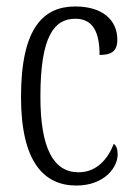

<svg xmlns="http://www.w3.org/2000/svg" viewBox="-20 -564 414 594"><path d="M216 10C304 10 344 -47 344 -86C344 -103 340 -113 332 -119C315 -75 281 -31 223 -31C145 -31 105 -106 105 -265C105 -453 148 -506 213 -506C270 -506 288 -461 288 -394C324 -394 343 -405 343 -441C343 -503 296 -544 213 -544C115 -544 45 -479 45 -264C45 -63 116 10 216 10Z"/></svg>

Font: Noto Serif Lao ExtraCondensed Light
Style: Regular
Weight: 300
Width: 2
Designer: Monotype Design Team
Foundry: Monotype Imaging Inc.
Version: Version 2.003